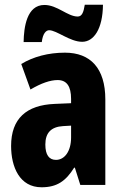

<svg xmlns="http://www.w3.org/2000/svg" viewBox="-20 -783 518 813"><path d="M80 -605H157C161 -641 175 -655 188 -655C220 -655 276 -606 328 -606C377 -606 415 -660 416 -763H339C334 -731 327 -713 309 -713C266 -713 223 -762 168 -762C93 -762 81 -667 80 -605ZM255 -560C185 -560 121 -543 70 -512L109 -404C155 -431 193 -444 224 -444C263 -444 281 -417 281 -364V-346L211 -343C92 -338 27 -281 27 -165C27 -76 63 10 156 10C222 10 259 -17 294 -73H297L320 0H426V-362C426 -494 363 -560 255 -560ZM247 -249 281 -251V-201C281 -143 254 -106 217 -106C188 -106 172 -127 172 -171C172 -221 197 -246 247 -249Z"/></svg>

Font: Noto Sans Arabic UI XCn XBd
Style: Regular
Weight: 800
Width: 2
Designer: Monotype Design Team, Nadine Chahine and Nizar Qandah
Foundry: Monotype Imaging Inc.
Version: Version 2.010